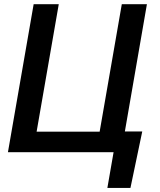

<svg xmlns="http://www.w3.org/2000/svg" viewBox="-20 -731 769 922"><path d="M18.1 0H525.4L495.6 171.4H606.4L663.1 -99.6H579.6L685.5 -710.9H564.9L458.5 -98.6H155.8L262.2 -710.9H141.6Z"/></svg>

Font: Roboto Medium
Style: Italic
Weight: 500
Italic angle: -12°
Designer: Google
Version: Version 2.137; 2017